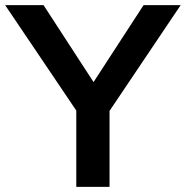

<svg xmlns="http://www.w3.org/2000/svg" viewBox="-46 -725 721 745"><path d="M250 0V-333L277 -256L-26 -705H123L331 -385H303L511 -705H655L353 -256L379 -333V0Z"/></svg>

Font: Mulish ExtraLight
Style: Bold
Weight: 700
Version: Version 3.603